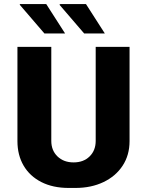

<svg xmlns="http://www.w3.org/2000/svg" viewBox="-20 -917 725 947"><path d="M319 10Q241 10 184 -19Q127 -48 96.5 -100Q66 -152 66 -221V-686H233V-222Q233 -175 263.5 -145.5Q294 -116 343 -116Q392 -116 422 -145.5Q452 -175 452 -222V-686H619V-221Q619 -152 585 -100Q551 -48 490.5 -19Q430 10 352 10ZM395 -752 273 -894 278 -897H404L497 -752ZM199 -752 77 -894 79 -897H208L301 -752Z"/></svg>

Font: Chivo Medium
Style: Bold
Weight: 700
Version: Version 2.002